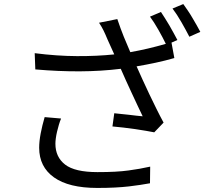

<svg xmlns="http://www.w3.org/2000/svg" viewBox="-20 -881 1040 946"><path d="M281 -297Q275 -283 270 -266Q265 -249 261 -232Q257 -215 255 -199.5Q253 -184 253 -173Q253 -107 301 -70Q349 -33 460 -33Q509 -33 546 -35Q583 -37 612.5 -41Q642 -45 667.5 -49.5Q693 -54 720 -60L719 22Q696 26 671 30Q646 34 615 37.5Q584 41 546 43Q508 45 459 45Q319 45 246 -7Q173 -59 173 -153Q173 -185 180.5 -224Q188 -263 200 -304ZM773 -822Q782 -808 793 -791Q804 -774 815 -755Q826 -736 836 -717.5Q846 -699 854 -684L825 -671L839 -595Q794 -582 747 -572Q700 -562 653 -554Q666 -525 682 -489.5Q698 -454 715.5 -417.5Q733 -381 751 -344.5Q769 -308 786 -277L740 -229Q724 -232 699 -236.5Q674 -241 645.5 -245Q617 -249 587.5 -252.5Q558 -256 534 -258L543 -323Q557 -321 576 -319.5Q595 -318 614.5 -315.5Q634 -313 652.5 -311Q671 -309 683 -308Q672 -331 658 -360.5Q644 -390 629.5 -421.5Q615 -453 600.5 -484.5Q586 -516 575 -542Q478 -530 373 -529.5Q268 -529 154 -539L151 -619Q260 -605 359 -604.5Q458 -604 543 -613L510 -686Q498 -715 489.5 -732Q481 -749 468 -769L558 -787Q575 -737 590 -700Q605 -663 622 -624Q667 -632 709.5 -642Q752 -652 797 -665Q782 -696 760.5 -734Q739 -772 719 -799ZM883 -861Q893 -847 905 -829.5Q917 -812 928 -793Q939 -774 949.5 -756Q960 -738 967 -724L913 -700Q896 -733 874 -771.5Q852 -810 830 -839Z"/></svg>

Font: SpoqaHanSansJP-Regular
Style: Regular
Weight: 400
Designer: [Source Han Sans]
Ryoko NISHIZUKA  (kana & ideographs); Paul D. Hunt (Latin, Greek & Cyrillic); Wenlong ZHANG  (bopomofo
Foundry: Spoqa (http://bi.spoqa.com)
Version: Version 1.002.20150607